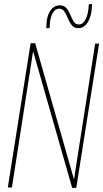

<svg xmlns="http://www.w3.org/2000/svg" viewBox="-20 -912 502 934"><path d="M18 0 129 -702H151L340 -39L443 -700H462L351 2H331L141 -663L38 0ZM205 -775Q205 -778 205 -776Q205 -774 206 -791Q207 -833 224.5 -859.5Q242 -886 271 -886Q292 -886 303.5 -872Q315 -858 322.5 -839.5Q330 -821 338.5 -807Q347 -793 364 -793Q380 -793 390.5 -808.5Q401 -824 406 -844.5Q411 -865 411 -880Q412 -886 412 -887.5Q412 -889 412 -892H428Q428 -890 428 -889Q428 -888 427 -882Q426 -836 408 -805.5Q390 -775 361 -775Q341 -775 329.5 -789Q318 -803 310.5 -822Q303 -841 293.5 -855.5Q284 -870 268 -870Q249 -870 236 -847.5Q223 -825 222 -788Q221 -775 221 -775Q221 -774 221 -775ZM221 -775Q221 -775 221 -775Z"/></svg>

Font: Georama SemiCondensed Thin
Style: Italic
Weight: 100
Width: 4
Italic angle: -9°
Designer: Jean-Baptiste Levee
Foundry: Production Type
Version: Version 1.000